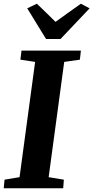

<svg xmlns="http://www.w3.org/2000/svg" viewBox="-28 -1016 504 1036"><path d="M-8 0 -3.5 -46.5 77.5 -60 161.5 -682 82 -694 88 -743H408.5L403 -694L318.5 -682L234.5 -60L316.5 -46.5L313 0ZM220.5 -805.5 119 -971 171 -996Q196.5 -971.5 221.8 -947Q247 -922.5 271.5 -898Q305.5 -923 339.8 -947.2Q374 -971.5 408.5 -996L455.5 -971L298.5 -805.5Z"/></svg>

Font: Merriweather 28pt ExtraBold
Style: Italic
Weight: 800
Italic angle: -7.8°
Version: Version 2.101